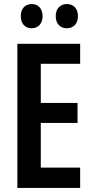

<svg xmlns="http://www.w3.org/2000/svg" viewBox="-20 -931 460 951"><path d="M83 -851C83 -814 104 -791 137 -791C170 -791 191 -815 191 -851C191 -887 170 -911 137 -911C104 -911 83 -888 83 -851ZM256 -851C256 -815 277 -791 311 -791C345 -791 366 -815 366 -851C366 -888 345 -911 311 -911C278 -911 256 -888 256 -851ZM377 0V-101H182V-322H364V-421H182V-615H377V-714H66V0Z"/></svg>

Font: Noto Sans Hebrew ExtraCondensed SemiBold
Style: Regular
Weight: 600
Width: 2
Designer: Ben Nathan
Foundry: Google LLC
Version: Version 3.001